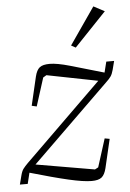

<svg xmlns="http://www.w3.org/2000/svg" viewBox="-63 -803 577 855"><g transform="rotate(-5 226.0 -375.0)"><path d="M312 12Q276 12 209 -3.5Q142 -19 39 -49L27 0H-8L2 -39Q7 -59 14.5 -69Q22 -79 36 -93L380 -430L152 -475L137 -466L97 -340L75 -345L105 -473Q112 -502 126 -513Q140 -524 171 -524Q203 -524 261 -507.5Q319 -491 411 -464L423 -512H458L448 -473Q443 -454 435.5 -443.5Q428 -433 414 -420L69 -83L331 -38L346 -46L386 -172L408 -168L378 -40Q371 -11 357 0.5Q343 12 312 12ZM273 -597 387 -762 436 -736 293 -586Z"/></g></svg>

Font: IBM Plex Serif Light
Style: Italic
Weight: 300
Italic angle: -14°
Designer: Mike Abbink, Paul van der Laan, Pieter van Rosmalen
Foundry: Bold Monday
Version: Version 3.001